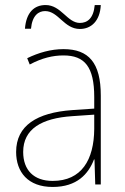

<svg xmlns="http://www.w3.org/2000/svg" viewBox="-20 -732 498 762"><path d="M79 -618H103C108 -672 134 -688 159 -688C212 -688 234 -617 297 -617C342 -617 377 -649 380 -712H356C351 -658 326 -641 297 -641C247 -641 223 -712 161 -712C116 -712 84 -683 79 -618ZM232 -537C182 -537 133 -523 88 -501L98 -476C147 -502 190 -512 232 -512C316 -512 354 -467 354 -347V-301L266 -295C127 -285 44 -234 44 -129C44 -49 91 10 189 10C286 10 331 -42 353 -99H355L358 0H380V-353C380 -483 332 -537 232 -537ZM267 -271 354 -277V-220C353 -98 304 -14 189 -14C114 -14 72 -57 72 -129C72 -220 145 -263 267 -271Z"/></svg>

Font: Noto Sans Gujarati SemiCondensed Thin
Style: Regular
Weight: 100
Width: 4
Designer: Jelle Bosma - Monotype Design Team, Universal Thirst
Foundry: Monotype Imaging Inc.
Version: Version 2.106